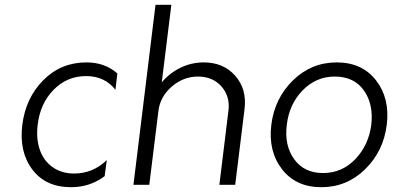

<svg xmlns="http://www.w3.org/2000/svg" viewBox="-20 -770 1643 800"><path d="M276 10Q170 10 114.5 -64Q59 -138 73 -250Q87 -362 160.5 -436Q234 -510 340 -510Q417 -510 469 -464L461 -396Q416 -453 339 -453Q259 -453 203 -395.5Q147 -338 137 -250Q130 -193 145.5 -147Q161 -101 198.5 -74Q236 -47 289 -47Q367 -47 425 -103L416 -36Q355 10 276 10Z M829 -510Q911 -510 960 -454.5Q1009 -399 999 -316L960 0H894L932 -310Q939 -369 902.5 -410Q866 -451 805 -451Q744 -451 695.5 -409Q647 -367 640 -307L602 0H536L628 -750H694L654 -427Q687 -466 732.5 -488Q778 -510 829 -510Z M1319 10Q1213 10 1155 -65Q1097 -140 1110.5 -250Q1124 -360 1200.5 -435Q1277 -510 1383 -510Q1489 -510 1547 -435Q1605 -360 1591.5 -250Q1578 -140 1501.5 -65Q1425 10 1319 10ZM1326 -49Q1405 -49 1460.5 -107Q1516 -165 1527 -250Q1537 -336 1496 -393.5Q1455 -451 1375 -451Q1297 -451 1241 -393.5Q1185 -336 1175 -250Q1164 -165 1205.5 -107Q1247 -49 1326 -49Z"/></svg>

Font: Orkney Light
Style: LightItalic
Weight: 300
Designer: Samuel Oakes and Alfredo Marco Pradil
Foundry: Alfredo Marco Pradil
Version: 1.0; ttfautohint (v1.5)